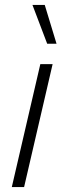

<svg xmlns="http://www.w3.org/2000/svg" viewBox="-20 -761 262 781"><path d="M194 -500 78 0H28L144 -500ZM162 -741 210 -583H172L112 -741Z"/></svg>

Font: Work Sans Light
Style: Italic
Weight: 300
Italic angle: -13°
Designer: Wei Huang
Foundry: Wei Huang
Version: Version 2.010; ttfautohint (v1.8.3)